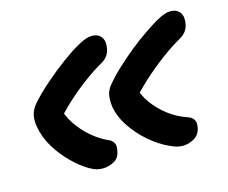

<svg xmlns="http://www.w3.org/2000/svg" viewBox="-74 -586 797 670"><g transform="rotate(-15 324.5 -251.5)"><path d="M512 -21Q500 -21 489.5 -24Q479 -27 464 -34Q429 -50 396 -78.5Q363 -107 339 -142.5Q315 -178 308 -217Q305 -241 308.5 -259.5Q312 -278 327 -295Q347 -319 374.5 -344.5Q402 -370 431 -393.5Q460 -417 488 -436Q516 -455 536 -467Q556 -478 568 -482Q580 -486 589 -486Q613 -486 624 -470.5Q635 -455 630 -430Q628 -416 619.5 -404Q611 -392 592 -382Q559 -363 522.5 -335.5Q486 -308 452 -277Q418 -246 390 -213L405 -267Q412 -233 434 -202Q456 -171 487.5 -147.5Q519 -124 553 -113Q568 -108 574.5 -97.5Q581 -87 577 -68Q572 -43 551.5 -32Q531 -21 512 -21ZM221 -17Q209 -17 198.5 -20Q188 -23 174 -31Q146 -47 116.5 -76Q87 -105 65 -141Q43 -177 36 -217Q32 -241 36 -259.5Q40 -278 54 -295Q80 -325 116 -356.5Q152 -388 188 -414.5Q224 -441 249 -455Q269 -466 281 -470Q293 -474 302 -474Q326 -474 337 -458.5Q348 -443 343 -418Q341 -404 332.5 -392Q324 -380 305 -370Q274 -352 240 -326.5Q206 -301 174.5 -272Q143 -243 118 -213L131 -265Q138 -231 158.5 -200Q179 -169 207 -145Q235 -121 264 -108Q277 -103 283.5 -92.5Q290 -82 285 -62Q281 -37 260.5 -27Q240 -17 221 -17Z"/></g></svg>

Font: Shantell Sans Medium
Style: Italic
Weight: 500
Italic angle: -11°
Designer: Stephen Nixon, Anya Danilova, Shantell Martin
Foundry: Arrow Type
Version: Version 1.011;[c5ecc13dd]